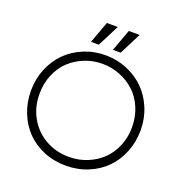

<svg xmlns="http://www.w3.org/2000/svg" viewBox="-164 -1088 1178 1243"><g transform="rotate(20 425.0 -466.5)"><path d="M106.9 -366.2Q106.9 -274.4 149.2 -201.2Q191.4 -127.9 263.9 -87.4Q336.4 -46.9 424.8 -46.9Q490.7 -46.9 549.6 -70.8Q608.4 -94.7 651.4 -136.2Q694.3 -177.7 719.2 -237.5Q744.1 -297.4 744.1 -366.2Q744.1 -439 717.8 -500.5Q691.4 -562 647.2 -602.5Q603 -643.1 545.4 -665.5Q487.8 -688 424.8 -688Q361.8 -688 304.7 -665.5Q247.6 -643.1 203.4 -602.5Q159.2 -562 133.1 -500.5Q106.9 -439 106.9 -366.2ZM47.9 -367.2Q47.9 -447.8 76.9 -518.3Q106 -588.9 156 -638.9Q206.1 -689 275.9 -718Q345.7 -747.1 424.8 -747.1Q503.9 -747.1 574 -718Q644 -689 694.3 -638.9Q744.6 -588.9 773.9 -518.1Q803.2 -447.3 803.2 -367.2Q803.2 -287.1 775.1 -216.8Q747.1 -146.5 697.5 -95.9Q647.9 -45.4 577.4 -16.1Q506.8 13.2 424.8 13.2Q342.8 13.2 272.2 -16.1Q201.7 -45.4 152.6 -95.9Q103.5 -146.5 75.7 -216.8Q47.9 -287.1 47.9 -367.2ZM305.2 -795.9 359.9 -945.8H435.1L358.9 -795.9ZM456.1 -795.9 511.2 -945.8H585.9L509.8 -795.9Z"/></g></svg>

Font: Kreadon Light
Style: Regular
Weight: 300
Designer: kohakuno
Foundry: StudioGnu
Version: Version 1.000;Glyphs 3.1.2 (3151)